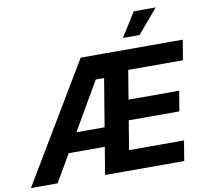

<svg xmlns="http://www.w3.org/2000/svg" viewBox="-119 -1057 1259 1166"><g transform="rotate(-10 510.0 -474.5)"><path d="M-21.6 0 413.3 -727.5H1042.9L1022.3 -604.1H684.9L655.3 -425.8H967.5L947 -302.1H634.8L605.3 -123.5H944.2L923.7 0H435.6L532 -581H480.8L142.9 0ZM177.7 -168.8 197 -285.8H567.3L548 -168.8ZM687 -800.8 779.4 -948.7H915.2L789.6 -800.8Z"/></g></svg>

Font: Inter
Style: Italic
Weight: 400
Italic angle: -9.3988°
Designer: Rasmus Andersson
Foundry: rsms
Version: Version 4.001;git-66647c0bb